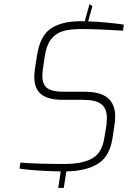

<svg xmlns="http://www.w3.org/2000/svg" viewBox="-20 -844 649 952"><path d="M193 -504Q190 -485 190 -469Q190 -424 215 -406.5Q240 -389 296 -389H403Q551 -389 551 -267Q551 -248 548 -227L538 -160Q524 -68 465.5 -32Q407 4 309 6L296 88H269L281 6Q227 5 170 1.5Q113 -2 77 -8L81 -38Q157 -31 302 -31Q389 -31 438 -59Q487 -87 498 -164L508 -224Q510 -250 510 -259Q510 -306 482.5 -327.5Q455 -349 394 -349H290Q220 -349 185 -376Q150 -403 150 -463Q150 -480 153 -501L163 -566Q178 -666 232 -702.5Q286 -739 383 -739H405L401 -742L424 -824L438 -813L417 -738Q457 -737 510 -732Q563 -727 594 -722L590 -692Q462 -700 382 -700Q326 -700 290.5 -689Q255 -678 232.5 -648.5Q210 -619 202 -564Z"/></svg>

Font: Exo ExtraLight
Style: Italic
Weight: 275
Italic angle: -9°
Designer: Natanael Gama
Foundry: Natanael Gama
Version: Version 1.500; ttfautohint (v1.6)